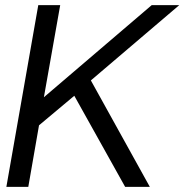

<svg xmlns="http://www.w3.org/2000/svg" viewBox="-20 -732 722 752"><path d="M566.9 0H470.2L271 -356.9L132.8 -241.2L90.8 0H4.9L129.9 -711.9H215.8L151.9 -351.1L574.2 -711.9H682.1L335.9 -417Z"/></svg>

Font: Creato Display
Style: Italic
Weight: 400
Italic angle: -10°
Version: Version 1.000